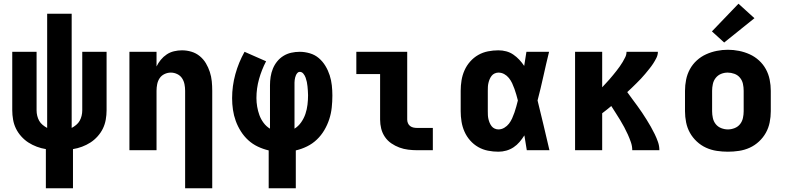

<svg xmlns="http://www.w3.org/2000/svg" viewBox="-20 -809 4240 1034"><path d="M227 205V-6Q202 -10 178 -19Q154 -28 133 -41.5Q112 -55 94.5 -74.5Q77 -94 66 -116.5Q55 -139 50.5 -164.5Q46 -190 46 -215V-530H177V-215Q177 -200 180.5 -185.5Q184 -171 191 -158.5Q198 -146 209.5 -136.5Q221 -127 234 -120V-735H366V-120Q379 -127 390.5 -136.5Q402 -146 409 -158.5Q416 -171 419.5 -185.5Q423 -200 423 -215V-530H554V-215Q554 -190 549.5 -164.5Q545 -139 534 -116.5Q523 -94 505.5 -74.5Q488 -55 467 -41.5Q446 -28 422 -19Q398 -10 373 -6V205Z M977 205V-320Q977 -338 973.5 -355.5Q970 -373 960.5 -387.5Q951 -402 934.5 -410Q918 -418 900 -418Q882 -418 865.5 -410Q849 -402 839.5 -387.5Q830 -373 826.5 -355.5Q823 -338 823 -320V0H677V-530H823V-451Q832 -470 846 -487Q860 -504 878 -516Q896 -528 917.5 -533Q939 -538 960 -538Q986 -538 1011 -530.5Q1036 -523 1056 -506.5Q1076 -490 1089 -468Q1102 -446 1110 -421.5Q1118 -397 1120.5 -371.5Q1123 -346 1123 -320V205Z M1427 205V1Q1397 -6 1368.5 -19.5Q1340 -33 1317 -54Q1294 -75 1277 -102Q1260 -129 1249.5 -158Q1239 -187 1234.5 -218Q1230 -249 1230 -280Q1230 -346 1247.5 -409.5Q1265 -473 1297 -530L1413 -479Q1389 -433 1375 -383Q1361 -333 1361 -281Q1361 -258 1365 -234.5Q1369 -211 1377 -189Q1385 -167 1399.5 -147.5Q1414 -128 1434 -116V-350Q1434 -373 1437.5 -395.5Q1441 -418 1449.5 -439Q1458 -460 1472.5 -478Q1487 -496 1506.5 -508Q1526 -520 1548.5 -525Q1571 -530 1594 -530Q1621 -530 1648.5 -522Q1676 -514 1697 -496Q1718 -478 1732.5 -454Q1747 -430 1755.5 -403.5Q1764 -377 1767 -349.5Q1770 -322 1770 -294Q1770 -262 1766.5 -229.5Q1763 -197 1753 -166.5Q1743 -136 1726.5 -108Q1710 -80 1686.5 -57.5Q1663 -35 1633.5 -20.5Q1604 -6 1573 1V205ZM1566 -116Q1587 -129 1602 -150.5Q1617 -172 1625 -196Q1633 -220 1636 -245.5Q1639 -271 1639 -296Q1639 -308 1638 -320Q1637 -332 1636 -344Q1635 -356 1632.5 -367.5Q1630 -379 1626 -390.5Q1622 -402 1614 -412Q1606 -422 1594 -422Q1587 -422 1582 -416.5Q1577 -411 1574 -404.5Q1571 -398 1569.5 -391.5Q1568 -385 1567 -378Q1566 -371 1566 -364Q1566 -357 1566 -350Z M2227 0Q2203 0 2178.5 -3Q2154 -6 2131 -14.5Q2108 -23 2087.5 -37Q2067 -51 2053 -71.5Q2039 -92 2033 -116Q2027 -140 2027 -165V-410H1899V-530H2173V-165Q2173 -155 2177 -145.5Q2181 -136 2189 -130Q2197 -124 2207 -122Q2217 -120 2227 -120H2311V0Z M2664 8Q2636 8 2608 2.5Q2580 -3 2555.5 -17Q2531 -31 2512 -52.5Q2493 -74 2481.5 -100Q2470 -126 2465.5 -154Q2461 -182 2461 -210V-320Q2461 -348 2465.5 -376Q2470 -404 2481.5 -430Q2493 -456 2512 -477.5Q2531 -499 2555.5 -513Q2580 -527 2608 -532.5Q2636 -538 2664 -538Q2686 -538 2706.5 -532.5Q2727 -527 2744.5 -515Q2762 -503 2776.5 -487.5Q2791 -472 2803 -454Q2806 -473 2809 -492Q2812 -511 2815 -530H2937Q2921 -465 2906.5 -399Q2892 -333 2875 -268Q2892 -201 2907.5 -134Q2923 -67 2939 0H2817Q2814 -20 2810.5 -40Q2807 -60 2804 -80Q2792 -61 2778 -44.5Q2764 -28 2746 -16Q2728 -4 2707 2Q2686 8 2664 8ZM2664 -112Q2681 -112 2696 -121Q2711 -130 2721 -143Q2731 -156 2738 -171.5Q2745 -187 2750.5 -203Q2756 -219 2760.5 -235.5Q2765 -252 2769 -268Q2765 -284 2760.5 -299.5Q2756 -315 2750.5 -330.5Q2745 -346 2738 -361Q2731 -376 2720.5 -389Q2710 -402 2695.5 -410Q2681 -418 2664 -418Q2654 -418 2644 -413.5Q2634 -409 2627.5 -400.5Q2621 -392 2617 -382.5Q2613 -373 2610.5 -362.5Q2608 -352 2607.5 -341.5Q2607 -331 2607 -320V-210Q2607 -199 2607.5 -188.5Q2608 -178 2610.5 -167.5Q2613 -157 2617 -147.5Q2621 -138 2627.5 -129.5Q2634 -121 2644 -116.5Q2654 -112 2664 -112Z M3077 0V-530H3223V-339Q3233 -350 3243 -360.5Q3253 -371 3262.5 -382Q3272 -393 3281.5 -404.5Q3291 -416 3300 -427.5Q3309 -439 3317.5 -451Q3326 -463 3333.5 -475.5Q3341 -488 3347.5 -501.5Q3354 -515 3354 -530H3523Q3523 -513 3515 -497Q3507 -481 3497.5 -466.5Q3488 -452 3477 -438.5Q3466 -425 3455 -411.5Q3444 -398 3432 -385.5Q3420 -373 3407.5 -360.5Q3395 -348 3382.5 -336Q3370 -324 3358 -313Q3371 -295 3384.5 -276.5Q3398 -258 3411.5 -240Q3425 -222 3437.5 -203Q3450 -184 3462 -165Q3474 -146 3485 -126.5Q3496 -107 3506 -86.5Q3516 -66 3523.5 -44.5Q3531 -23 3531 0H3385Q3385 -22 3377.5 -43.5Q3370 -65 3361 -85Q3352 -105 3341.5 -124.5Q3331 -144 3319.5 -163Q3308 -182 3296 -200.5Q3284 -219 3272 -238Q3260 -228 3247.5 -218Q3235 -208 3223 -199V0Z M3900 8Q3870 8 3840 3.5Q3810 -1 3782.5 -13.5Q3755 -26 3732.5 -47Q3710 -68 3695.5 -94Q3681 -120 3675 -150Q3669 -180 3669 -210V-320Q3669 -350 3675 -380Q3681 -410 3695.5 -436.5Q3710 -463 3732.5 -483.5Q3755 -504 3782.5 -516.5Q3810 -529 3840 -535Q3870 -541 3900 -541Q3930 -541 3960 -535Q3990 -529 4017.5 -516.5Q4045 -504 4067.5 -483.5Q4090 -463 4104.5 -436.5Q4119 -410 4125 -380Q4131 -350 4131 -320V-210Q4131 -180 4125 -150Q4119 -120 4104.5 -94Q4090 -68 4067.5 -47Q4045 -26 4017.5 -13.5Q3990 -1 3960 3.5Q3930 8 3900 8ZM3900 -112Q3918 -112 3936 -119Q3954 -126 3965.5 -140.5Q3977 -155 3981 -173.5Q3985 -192 3985 -210V-320Q3985 -339 3981 -357.5Q3977 -376 3965 -390.5Q3953 -405 3935 -411.5Q3917 -418 3899 -418Q3880 -418 3863 -411Q3846 -404 3834.5 -389.5Q3823 -375 3819 -356.5Q3815 -338 3815 -320V-210Q3815 -192 3819 -173.5Q3823 -155 3834.5 -140.5Q3846 -126 3864 -119Q3882 -112 3900 -112ZM3880 -580 3814 -640 3957 -789 4043 -711Z"/></svg>

Font: Iosevka Curly Heavy Extended
Style: Regular
Weight: 900
Width: 7
Monospace: yes
Designer: Belleve Invis
Foundry: Belleve Invis
Version: Version 11.1.0; ttfautohint (v1.8.3)